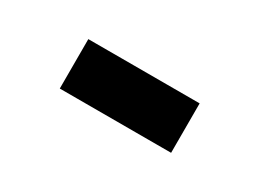

<svg xmlns="http://www.w3.org/2000/svg" viewBox="-23 -544 645 478"><g transform="rotate(30 300.0 -305.0)"><path d="M459.9 -234V-376.1H139.9V-234Z"/></g></svg>

Font: Margiela Mono Bold
Style: Regular
Weight: 700
Designer: Mike Abbink, Paul van der Laan, Pieter van Rosmalen
Foundry: Bold Monday
Version: Version 2.003 2021